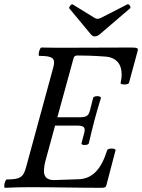

<svg xmlns="http://www.w3.org/2000/svg" viewBox="-23 -894 678 917"><path d="M430 -720C437 -720 444 -723 452 -729L598 -854C605 -859 593 -878 585 -873L460 -809C454 -806 448 -804 443 -804C438 -804 433 -806 428 -809L324 -873C318 -877 304 -859 308 -854L411 -730C417 -723 423 -720 430 -720ZM1 3C40 1 80 0 120 0C236 0 350 3 460 3C477 3 482 1 485 -9L529 -177C529 -187 492 -187 489 -177C460 -84 418 -41 354 -38L235 -34C203 -34 187 -48 187 -77C187 -91 189 -108 195 -129L240 -294H348C379 -294 386 -284 379 -258L366 -209C364 -199 398 -199 401 -209C410 -248 420 -288 428 -319C437 -352 448 -392 459 -426C459 -438 425 -437 422 -427L407 -368C400 -339 388 -334 357 -334H251L328 -615C330 -624 336 -629 346 -629C378 -629 423 -628 477 -624C531 -621 558 -590 558 -538C558 -523 556 -512 553 -498C551 -488 590 -488 593 -498L635 -653C638 -665 630 -667 600 -667C503 -667 401 -666 299 -666C257 -666 216 -666 175 -667C166 -667 157 -627 165 -627C229 -627 243 -616 232 -574L102 -97C89 -47 73 -37 10 -37C1 -37 -8 3 1 3Z"/></svg>

Font: Junicode Two Beta SemiCondensed Medium
Style: Italic
Weight: 500
Width: 4
Italic angle: -10°
Version: Version 1.063